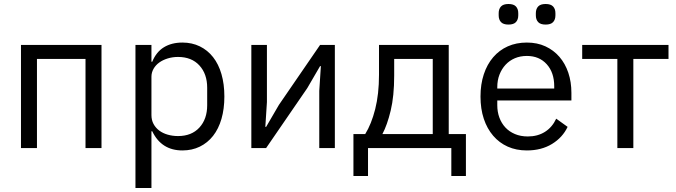

<svg xmlns="http://www.w3.org/2000/svg" viewBox="-20 -741 3386 961"><path d="M85 -516H488V0H408V-446H165V0H85Z M658 -516H738V-432H742Q762 -481 800.5 -504.5Q839 -528 893 -528Q941 -528 980 -509Q1019 -490 1046.5 -455Q1074 -420 1088.5 -370Q1103 -320 1103 -258Q1103 -196 1088.5 -146Q1074 -96 1046.5 -61Q1019 -26 980 -7Q941 12 893 12Q788 12 742 -84H738V200H658ZM871 -60Q939 -60 978 -102.5Q1017 -145 1017 -214V-302Q1017 -371 978 -413.5Q939 -456 871 -456Q844 -456 819.5 -448.5Q795 -441 777 -428Q759 -415 748.5 -396.5Q738 -378 738 -357V-165Q738 -140 748.5 -120.5Q759 -101 777 -87.5Q795 -74 819.5 -67Q844 -60 871 -60Z M1238 -516H1316V-230L1308 -106H1312L1376 -216L1582 -516H1656V0H1578V-286L1586 -410H1582L1518 -300L1312 0H1238Z M1749 -70H1808Q1839 -120 1858 -195Q1877 -270 1877 -367V-516H2226V-70H2312V140H2239V0H1822V140H1749ZM2146 -70V-446H1953V-363Q1953 -260 1935.5 -187.5Q1918 -115 1894 -70Z M2617 12Q2564 12 2521.5 -7Q2479 -26 2448.5 -61.5Q2418 -97 2401.5 -146.5Q2385 -196 2385 -258Q2385 -319 2401.5 -369Q2418 -419 2448.5 -454.5Q2479 -490 2521.5 -509Q2564 -528 2617 -528Q2669 -528 2710 -509Q2751 -490 2780 -456.5Q2809 -423 2824.5 -377Q2840 -331 2840 -276V-238H2469V-214Q2469 -181 2479.5 -152.5Q2490 -124 2509.5 -103Q2529 -82 2557.5 -70Q2586 -58 2622 -58Q2671 -58 2707.5 -81Q2744 -104 2764 -147L2821 -106Q2796 -53 2743 -20.5Q2690 12 2617 12ZM2617 -461Q2584 -461 2557 -449.5Q2530 -438 2510.5 -417Q2491 -396 2480 -367.5Q2469 -339 2469 -305V-298H2754V-309Q2754 -378 2716.5 -419.5Q2679 -461 2617 -461ZM2525 -618Q2499 -618 2487.5 -630.5Q2476 -643 2476 -664V-675Q2476 -696 2487.5 -708.5Q2499 -721 2525 -721Q2551 -721 2562.5 -708.5Q2574 -696 2574 -675V-664Q2574 -643 2562.5 -630.5Q2551 -618 2525 -618ZM2711 -618Q2685 -618 2673.5 -630.5Q2662 -643 2662 -664V-675Q2662 -696 2673.5 -708.5Q2685 -721 2711 -721Q2737 -721 2748.5 -708.5Q2760 -696 2760 -675V-664Q2760 -643 2748.5 -630.5Q2737 -618 2711 -618Z M3070 -446H2894V-516H3326V-446H3150V0H3070Z"/></svg>

Font: IBMPlexSans
Style: Regular
Weight: 400
Designer: Mike Abbink, Paul van der Laan, Pieter van Rosmalen
Foundry: Bold Monday
Version: Version 3.1